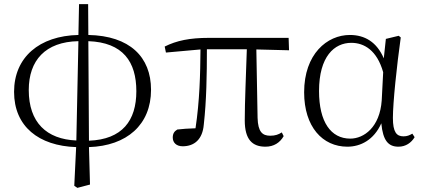

<svg xmlns="http://www.w3.org/2000/svg" viewBox="-20 -695 2047 928"><path d="M349 -16C205 -22 119 -103 119 -260C119 -403 199 -493 359 -496ZM339 203 354 213 415 197 410 16C593 10 710 -92 710 -261C710 -420 607 -522 407 -526L406 -675H362L359 -526C170 -522 48 -418 48 -251C48 -84 167 10 348 16ZM407 -496C575 -490 639 -396 639 -254C639 -112 571 -21 410 -15Z M1263 14C1303 14 1333 -5 1351 -37L1342 -55C1326 -45 1311 -39 1286 -39C1248 -39 1227 -58 1225 -125L1219 -456L1377 -452L1375 -512H990C897 -512 834 -499 776 -470L782 -441L949 -456C948 -335 945 -208 925 -75C890 -74 862 -72 837 -69C822 -60 815 -49 815 -30C815 -6 832 12 863 12C919 12 959 -21 965 -93C978 -208 980 -335 980 -457H1173C1169 -329 1163 -204 1163 -113C1163 -20 1200 14 1263 14Z M1659 14C1722 14 1787 -18 1823 -99C1831 -15 1857 14 1906 14C1941 14 1968 -5 1984 -32L1973 -49C1959 -41 1948 -36 1930 -36C1897 -36 1879 -56 1879 -125C1879 -199 1898 -379 1917 -514L1907 -522L1845 -507L1835 -413C1801 -492 1743 -526 1671 -526C1561 -526 1450 -434 1450 -249C1450 -82 1539 14 1659 14ZM1832 -346 1825 -210C1816 -80 1739 -25 1673 -25C1579 -25 1522 -106 1522 -255C1522 -422 1596 -488 1678 -488C1740 -488 1802 -452 1832 -346Z"/></svg>

Font: Noto Serif TC Light
Style: Regular
Weight: 300
Designer: Ryoko NISHIZUKA 西塚涼子 (kana & ideographs); Frank Grießhammer (Latin, Greek & Cyrillic); Wenlong ZHANG 张文龙 (bopomofo); San
Foundry: Adobe
Version: Version 2.001;hotconv 1.1.0;makeotfexe 2.6.0